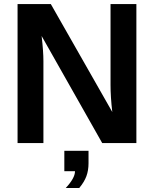

<svg xmlns="http://www.w3.org/2000/svg" viewBox="-20 -708 762 950"><path d="M194.8 -405.8V0H66.9V-688H231.4L535.6 -153.8Q526.9 -228 526.9 -288.1V-688H654.8V0H485.8L186 -529.8Q194.8 -453.1 194.8 -405.8ZM418 99.6Q418 135.3 407.5 163.8Q397 192.4 372.1 222.2H305.2Q351.1 173.3 351.1 139.2H298.3V38.1H418Z"/></svg>

Font: Arimo
Style: Bold
Weight: 700
Designer: Steve Matteson
Foundry: Monotype Imaging Inc.
Version: Version 1.33